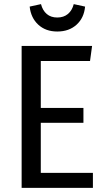

<svg xmlns="http://www.w3.org/2000/svg" viewBox="-20 -912 511 932"><path d="M417 -616H178V-388H385V-316H178V-73H431V0H85V-689H427ZM124 -880 179 -892Q187 -861 207 -844Q227 -827 258 -827Q289 -827 309.5 -844Q330 -861 338 -892L393 -880Q388 -825 351.5 -792Q315 -759 258 -759Q202 -759 166 -792Q130 -825 124 -880Z"/></svg>

Font: Fira Sans Condensed
Style: Regular
Weight: 400
Width: 3
Designer: bBox Type GmbH & Carrois Corporate GbR & Edenspiekermann AG
Foundry: bBox Type GmbH & Carrois Corporate GbR & Edenspiekermann AG
Version: Version 4.301